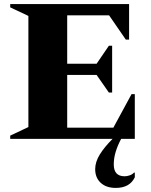

<svg xmlns="http://www.w3.org/2000/svg" viewBox="-20 -680 740 940"><path d="M30 0V-16L119 -58V-602L30 -644V-660H612V-486H596L514 -605H309V-368H453L513 -456H529V-227H513L453 -313H309V-55H535L624 -219H640V0H573Q556 32 546.5 63Q537 94 537 125Q537 183 590 183Q602 183 615 178.5Q628 174 636 165H640V188Q615 240 547 240Q500 240 473 215Q446 190 446 148Q446 113 468.5 76.5Q491 40 531 0Z"/></svg>

Font: Spectral SC ExtraBold
Style: Regular
Weight: 800
Designer: Jean-Baptiste Levee
Foundry: Production Type
Version: Version 2.001